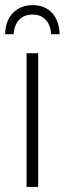

<svg xmlns="http://www.w3.org/2000/svg" viewBox="-37 -742 256 762"><path d="M114.7 0H68.4V-530.8H114.7ZM92.3 -721.7Q140.6 -721.7 169.2 -691.2Q197.8 -660.6 199.7 -606.4H166Q164.1 -641.6 145 -662.8Q126 -684.1 92.3 -684.1Q58.6 -684.1 39.1 -663.6Q19.5 -643.1 17.1 -606.4H-16.6Q-15.1 -662.1 15.6 -691.9Q46.4 -721.7 92.3 -721.7Z"/></svg>

Font: Open Sans Condensed Light
Style: Regular
Weight: 300
Width: 3
Designer: Monotype Design Team
Foundry: Monotype Imaging Inc.
Version: Version 3.003; ttfautohint (v1.8.4)